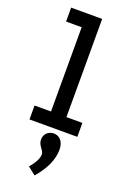

<svg xmlns="http://www.w3.org/2000/svg" viewBox="-177 -729 730 1075"><g transform="rotate(20 187.5 -191.5)"><path d="M45 0H330V-83H235V-668H50V-585H143V-83H45ZM179 285C234 221 261 160 261 102C261 54 235 27 201 27C171 27 144 48 144 83C144 121 177 135 177 161C177 184 160 217 132 248Z"/></g></svg>

Font: Inconsolata Condensed
Style: Bold
Weight: 700
Width: 3
Monospace: yes
Designer: Raph Levien, Cyreal, Brenton Simpson
Foundry: Raph Levien, Cyreal, Google
Version: Version 3.100